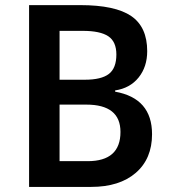

<svg xmlns="http://www.w3.org/2000/svg" viewBox="-20 -734 671 754"><path d="M94.2 -713.9H294.9Q432.6 -713.9 495.4 -670.9Q558.1 -627.9 558.1 -533.2Q558.1 -471.7 524.4 -429.7Q490.7 -387.7 432.1 -378.9V-374Q577.1 -348.1 577.1 -207Q577.1 -110.4 513.2 -55.2Q449.2 0 337.9 0H94.2ZM213.9 -420.9H313Q377.9 -420.9 407.5 -443.6Q437 -466.3 437 -520Q437 -570.3 405.3 -591.6Q373.5 -612.8 305.2 -612.8H213.9ZM213.9 -323.2V-101.1H324.2Q453.1 -101.1 453.1 -215.8Q453.1 -323.2 318.8 -323.2Z"/></svg>

Font: Droid Sans TV
Style: Bold
Weight: 600
Version: Version 1.00